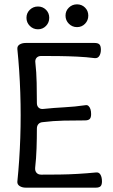

<svg xmlns="http://www.w3.org/2000/svg" viewBox="-20 -865 520 885"><path d="M445 -636Q445 -619 438 -607.5Q431 -596 417 -597Q378 -602 336 -604Q294 -606 252 -606.5Q210 -607 170 -607Q156 -607 148.5 -598.5Q141 -590 143 -576Q148 -533 149 -483Q150 -433 150 -390Q150 -376 158.5 -368.5Q167 -361 181 -363Q229 -368 277 -370.5Q325 -373 373 -380Q382 -382 388 -376.5Q394 -371 397 -361.5Q400 -352 400 -339Q400 -323 393.5 -316.5Q387 -310 371 -310Q323 -310 274 -309Q225 -308 177 -302Q164 -301 157 -293Q150 -285 150 -272Q150 -228 148.5 -181.5Q147 -135 142 -91Q141 -77 148.5 -68.5Q156 -60 170 -60Q212 -60 254 -60.5Q296 -61 338.5 -63.5Q381 -66 422 -70Q436 -72 443 -60Q450 -48 450 -29Q450 -13 443.5 -6.5Q437 0 421 0H99Q82 0 70.5 -7.5Q59 -15 60 -28Q70 -126 73.5 -230Q77 -334 73.5 -437.5Q70 -541 60 -639Q59 -653 70.5 -660Q82 -667 99 -667H416Q432 -667 438.5 -660Q445 -653 445 -636ZM155 -730Q133 -730 117.5 -745.5Q102 -761 102 -783Q102 -805 117.5 -820Q133 -835 155 -835Q177 -835 192 -820Q207 -805 207 -783Q207 -761 192 -745.5Q177 -730 155 -730ZM335 -740Q313 -740 297.5 -755.5Q282 -771 282 -793Q282 -815 297.5 -830Q313 -845 335 -845Q357 -845 372 -830Q387 -815 387 -793Q387 -771 372 -755.5Q357 -740 335 -740Z"/></svg>

Font: Winky Sans Light
Style: Regular
Weight: 300
Designer: Simon Atzbach
Foundry: typofactur
Version: Version 1.205